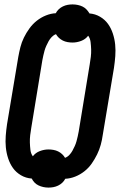

<svg xmlns="http://www.w3.org/2000/svg" viewBox="-20 -803 544 871"><path d="M200 48Q188 48 176.5 45.5Q165 43 154.5 38Q144 33 136.5 25Q129 17 124 7Q97 5 75 -8Q53 -21 39 -40.5Q25 -60 17 -84.5Q9 -109 6.5 -134.5Q4 -160 6 -186.5Q8 -213 12 -240L63 -545Q67 -567 72.5 -589Q78 -611 88.5 -632.5Q99 -654 113.5 -674Q128 -694 147 -709Q166 -724 188.5 -733Q211 -742 233 -743Q238 -753 246.5 -761Q255 -769 265.5 -774Q276 -779 287 -781Q298 -783 309 -783Q321 -783 333 -780.5Q345 -778 355 -773Q365 -768 372.5 -760Q380 -752 386 -742Q412 -740 434 -727Q456 -714 470 -694.5Q484 -675 492 -650.5Q500 -626 502.5 -600.5Q505 -575 503 -548.5Q501 -522 497 -495L446 -190Q443 -168 437 -146Q431 -124 420.5 -102.5Q410 -81 396 -61Q382 -41 363 -26Q344 -11 321.5 -2Q299 7 276 8Q271 18 262.5 26Q254 34 243.5 39Q233 44 222 46Q211 48 200 48ZM275 -87Q286 -91 294.5 -100Q303 -109 308.5 -119Q314 -129 319 -140Q324 -151 327 -162Q330 -173 332.5 -184Q335 -195 337 -206L387 -511Q390 -528 392 -545Q394 -562 393.5 -578.5Q393 -595 391 -612Q389 -629 380 -641Q368 -625 348.5 -617.5Q329 -610 309 -610Q298 -610 286.5 -612Q275 -614 265 -619Q255 -624 247 -631.5Q239 -639 234 -648Q223 -644 214.5 -635Q206 -626 200.5 -616Q195 -606 190 -595Q185 -584 182 -573Q179 -562 176.5 -551Q174 -540 172 -529L122 -224Q119 -207 117 -190Q115 -173 115.5 -156.5Q116 -140 118 -123Q120 -106 129 -94Q141 -110 160.5 -117.5Q180 -125 200 -125Q211 -125 222.5 -123Q234 -121 244 -116Q254 -111 262 -103.5Q270 -96 275 -87Z"/></svg>

Font: Iosevka Heavy
Style: Italic
Weight: 900
Italic angle: -9°
Monospace: yes
Designer: Belleve Invis
Foundry: Belleve Invis
Version: Version 32.5.0; ttfautohint (v1.8.4)